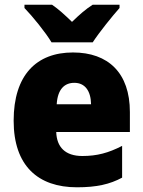

<svg xmlns="http://www.w3.org/2000/svg" viewBox="-20 -786 608 816"><path d="M199 -606H374C402 -649 457 -717 488 -752V-766H374C344 -747 318 -724 286 -693C254 -724 230 -746 201 -766H84V-752C118 -717 174 -648 199 -606ZM290 -563C135 -563 38 -467 38 -273C38 -81 142 10 307 10C391 10 447 -3 499 -31V-166C441 -136 392 -123 330 -123C257 -123 221 -161 219 -225H532V-310C532 -476 440 -563 290 -563ZM296 -434C341 -434 366 -400 367 -343H221C225 -408 255 -434 296 -434Z"/></svg>

Font: Noto Sans Gujarati UI SemiCondensed Black
Style: Regular
Weight: 900
Width: 4
Designer: Jelle Bosma - Monotype Design Team, Universal Thirst
Foundry: Monotype Imaging Inc.
Version: Version 2.106